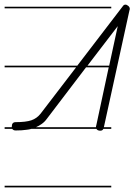

<svg xmlns="http://www.w3.org/2000/svg" viewBox="-20 -571 581 830"><path d="M461 -14H427Q423 -6 414 -6Q404 -6 399 -11Q398 -13 397 -14H116Q106 -11 95 -10Q75 -7 48 -7Q37 -7 33 -14H0V-21H31V-24Q31 -43 48 -43Q92 -43 115.5 -51Q139 -59 155 -79L309 -280H0V-287H314L510 -543Q515 -551 522 -551Q528 -551 534.5 -545.5Q541 -540 541 -533Q541 -529 540 -528L429 -21H461ZM395 -22Q395 -28 396 -28L450 -280H352L183 -58Q173 -44 160 -35Q149 -27 135 -21H395ZM489 -458 358 -287H452ZM461 -535H0V-542H461ZM461 239H0V232H461Z"/></svg>

Font: Gruenewald VA 1. Klasse
Style: Regular
Weight: 400
Designer: Peter Wiegel
Foundry: Peter Wiegel, nach dem Schriftentwurf von Dr. H. Gr¸newald
Version: Version 0.007